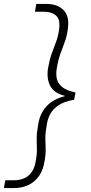

<svg xmlns="http://www.w3.org/2000/svg" viewBox="-45 -831 468 984"><path d="M191 -811Q251 -811 282 -778Q313 -745 302 -678Q297 -642 286 -613.5Q275 -585 264 -554Q253 -523 246 -481Q241 -453 246 -428.5Q251 -404 273 -385.5Q295 -367 342 -357L335 -320Q284 -311 255 -291.5Q226 -272 212 -245.5Q198 -219 194 -187Q187 -148 187.5 -120Q188 -92 189 -66.5Q190 -41 184 -8Q177 40 155 71Q133 102 100 117.5Q67 133 25 133H-25L-18 93H25Q55 93 78.5 83Q102 73 118 50Q134 27 139 -11Q145 -42 144 -67.5Q143 -93 143 -121.5Q143 -150 150 -188Q155 -227 172 -257Q189 -287 217.5 -307.5Q246 -328 287 -338V-340Q231 -354 212 -391.5Q193 -429 201 -480Q208 -522 219 -553.5Q230 -585 241 -613Q252 -641 257 -674Q266 -728 244 -749.5Q222 -771 177 -771H134L141 -811Z"/></svg>

Font: DM Sans 10pt ExtraLight
Style: Italic
Weight: 250
Italic angle: -10°
Version: Version 4.004;gftools[0.9.30]